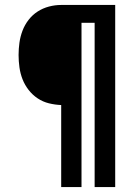

<svg xmlns="http://www.w3.org/2000/svg" viewBox="-20 -755 540 775"><path d="M227 0V-331Q202 -332 177.5 -338Q153 -344 132 -358Q111 -372 95.5 -392Q80 -412 71 -435Q62 -458 58.5 -483Q55 -508 55 -533Q55 -558 58.5 -583Q62 -608 71 -631.5Q80 -655 95.5 -675Q111 -695 132 -708.5Q153 -722 177.5 -728.5Q202 -735 227 -735H445V0H362V-663H309V0Z"/></svg>

Font: Iosevka Custom Semibold
Style: Regular
Weight: 600
Designer: Belleve Invis
Foundry: Belleve Invis
Version: Version 27.0.2; ttfautohint (v1.8.4)